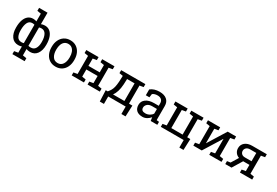

<svg xmlns="http://www.w3.org/2000/svg" viewBox="77 -2013 4999 3466"><g transform="rotate(30 2576.0 -279.5)"><path d="M227.1 203.1V141.1L306.6 127.4V-2.4Q291 3.4 273.2 6.8Q255.4 10.3 235.4 10.3Q144 10.3 94.2 -59.3Q44.4 -128.9 44.4 -244.1V-254.4Q44.4 -339.8 66.7 -403.8Q88.9 -467.8 131.6 -502.9Q174.3 -538.1 236.3 -538.1Q255.9 -538.1 273.4 -534.7Q291 -531.2 306.6 -525.4V-686L227.1 -699.7V-761.7H402.8V-522.5Q419.4 -529.8 439 -533.9Q458.5 -538.1 481.4 -538.1Q543 -538.1 585.9 -502.9Q628.9 -467.8 651.4 -403.8Q673.8 -339.8 673.8 -254.4V-244.1Q673.8 -128.9 623.8 -59.3Q573.7 10.3 482.4 10.3Q459.5 10.3 439.5 6.3Q419.4 2.4 402.8 -4.4V127.4L482.4 141.1V203.1ZM259.8 -64.9Q287.1 -64.9 306.6 -71.8V-455.6Q296.9 -458.5 285.4 -460.4Q273.9 -462.4 260.7 -462.4Q197.3 -462.4 168.9 -404.8Q140.6 -347.2 140.6 -254.4V-244.1Q140.6 -162.6 168.7 -113.8Q196.8 -64.9 259.8 -64.9ZM453.1 -64.9Q516.1 -64.9 546.6 -114.3Q577.1 -163.6 577.1 -244.1V-254.4Q577.1 -346.2 546.4 -404.3Q515.6 -462.4 452.1 -462.4Q424.8 -462.4 402.8 -454.1V-71.8Q422.4 -64.9 453.1 -64.9Z M1012.7 10.3Q939.5 10.3 886.5 -24.2Q833.5 -58.6 804.7 -119.4Q775.9 -180.2 775.9 -258.3V-269Q775.9 -347.2 804.7 -408Q833.5 -468.8 886.5 -503.4Q939.5 -538.1 1011.7 -538.1Q1085 -538.1 1137.9 -503.4Q1190.9 -468.8 1219.7 -408.2Q1248.5 -347.7 1248.5 -269V-258.3Q1248.5 -179.7 1219.7 -118.9Q1190.9 -58.1 1138.2 -23.9Q1085.4 10.3 1012.7 10.3ZM1012.7 -64.9Q1081.1 -64.9 1116.7 -119.6Q1152.3 -174.3 1152.3 -258.3V-269Q1152.3 -324.7 1136.5 -368.4Q1120.6 -412.1 1089.4 -437.3Q1058.1 -462.4 1011.7 -462.4Q965.8 -462.4 934.6 -437.3Q903.3 -412.1 887.7 -368.4Q872.1 -324.7 872.1 -269V-258.3Q872.1 -174.3 907.5 -119.6Q942.9 -64.9 1012.7 -64.9Z M1346.2 0V-61.5L1425.8 -75.2V-452.6L1346.2 -466.3V-528.3H1601.6V-466.3L1522 -452.6V-299.8H1756.8V-452.6L1677.2 -466.3V-528.3H1933.1V-466.3L1853.5 -452.6V-75.2L1933.1 -61.5V0H1677.2V-61.5L1756.8 -75.2V-224.6H1522V-75.2L1601.6 -61.5V0Z M2021.5 155.3 2012.2 -75.2H2053.7Q2080.6 -106.4 2099.1 -138.2Q2117.7 -169.9 2128.7 -214.6Q2139.6 -259.3 2144.5 -329.6L2149.4 -453.1L2072.8 -466.3V-528.3H2577.1V-466.3L2497.6 -452.6V-75.2H2567.9L2558.1 155.3H2471.7V0H2107.9V155.3ZM2164.6 -75.2H2401.4V-442.9H2245.1L2240.7 -329.6Q2235.4 -241.7 2215.6 -179.7Q2195.8 -117.7 2164.6 -75.2Z M2823.7 10.3Q2741.2 10.3 2698.2 -30Q2655.3 -70.3 2655.3 -143.6Q2655.3 -218.8 2716.8 -264.4Q2778.3 -310.1 2887.7 -310.1H2981.9V-361.8Q2981.9 -409.7 2952.9 -436Q2923.8 -462.4 2871.1 -462.4Q2837.9 -462.4 2813.5 -454.3Q2789.1 -446.3 2769 -432.1L2758.8 -358.4H2684.6V-479.5Q2756.3 -538.1 2872.6 -538.1Q2968.8 -538.1 3023.4 -492.2Q3078.1 -446.3 3078.1 -360.8V-106.4Q3078.1 -96.2 3078.4 -86.4Q3078.6 -76.7 3079.6 -66.9L3130.9 -61.5V0H2992.7Q2984.4 -40 2982.4 -72.8Q2954.6 -37.1 2912.8 -13.4Q2871.1 10.3 2823.7 10.3ZM2837.9 -70.3Q2885.7 -70.3 2925.3 -93.3Q2964.8 -116.2 2981.9 -148.4V-244.1H2884.3Q2817.9 -244.1 2784.7 -212.4Q2751.5 -180.7 2751.5 -141.6Q2751.5 -70.3 2837.9 -70.3Z M3680.7 156.7V0H3203.6V-61.5L3283.2 -75.2V-452.6L3203.6 -466.3V-528.3H3459V-466.3L3379.4 -452.6V-75.2H3614.7V-452.6L3535.2 -466.3V-528.3H3790.5V-466.3L3710.9 -452.1V-75.2H3775.9L3766.6 156.7Z M3881.8 0V-61.5L3961.4 -75.2V-452.6L3881.8 -466.3V-528.3H4136.7V-466.3L4057.1 -452.6V-154.3L4060.1 -153.3L4293 -528.3H4468.8V-466.3L4389.2 -452.6V-75.2L4468.8 -61.5V0H4213.4V-61.5L4293 -75.2V-374L4290 -375L4057.1 0Z M4547.9 0V-61.5L4617.2 -71.8L4707.5 -219.2Q4657.2 -237.3 4630.1 -276.4Q4603 -315.4 4603 -366.7Q4603 -438 4657.2 -483.2Q4711.4 -528.3 4805.7 -528.3H5108.4V-466.3L5028.8 -452.6V-75.2L5108.4 -61.5V0H4853V-61.5L4932.6 -75.2V-205.1H4802.2L4677.2 0ZM4795.9 -280.8H4932.6V-453.6H4805.7Q4753.4 -453.6 4726.6 -427.5Q4699.7 -401.4 4699.7 -365.7Q4699.7 -330.6 4723.9 -305.7Q4748 -280.8 4795.9 -280.8Z"/></g></svg>

Font: Roboto Slab
Style: Regular
Weight: 400
Designer: Google
Version: Version 2.000; ttfautohint (v1.8.1.43-b0c9)